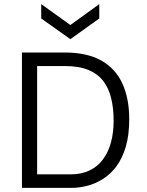

<svg xmlns="http://www.w3.org/2000/svg" viewBox="-20 -916 715 936"><path d="M129 0V-66H325Q377 -66 416.5 -85Q456 -104 482 -139Q508 -174 521 -222Q534 -270 534 -328Q534 -386 522.5 -435Q511 -484 484.5 -519.5Q458 -555 412 -574.5Q366 -594 296 -594H129V-660H295Q404 -660 473.5 -621Q543 -582 576.5 -509Q610 -436 610 -335Q610 -257 593 -200Q576 -143 547 -104.5Q518 -66 481 -43Q444 -20 404.5 -10Q365 0 327 0ZM87 0V-660H161V0ZM181 -896 323 -794 464 -896V-826L323 -725L181 -826Z"/></svg>

Font: Bricolage Grotesque Light
Style: Regular
Weight: 300
Designer: Mathieu Triay
Foundry: Atelier Triay
Version: Version 1.000;gftools[0.9.30]